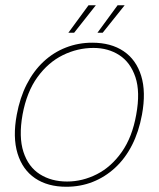

<svg xmlns="http://www.w3.org/2000/svg" viewBox="-20 -701 607 733"><path d="M233 12Q162 12 114 -20.5Q66 -53 47 -115Q28 -177 44 -263Q56 -328 82 -379Q108 -430 146 -465.5Q184 -501 231.5 -519.5Q279 -538 332 -538Q404 -538 452 -505.5Q500 -473 519 -411.5Q538 -350 522 -263Q510 -198 484 -147Q458 -96 419.5 -60.5Q381 -25 334 -6.5Q287 12 233 12ZM236 -8Q295 -8 350 -36Q405 -64 445 -121Q485 -178 500 -263Q516 -350 497 -406.5Q478 -463 435.5 -490.5Q393 -518 337 -518Q276 -518 220 -490.5Q164 -463 123 -406.5Q82 -350 66 -263Q51 -178 69.5 -121Q88 -64 132 -36Q176 -8 236 -8ZM352 -576 429 -681H456L372 -576ZM241 -576 318 -681H346L263 -576Z"/></svg>

Font: DM Sans 9pt Thin
Style: Italic
Weight: 250
Italic angle: -10°
Version: Version 4.004;gftools[0.9.30]